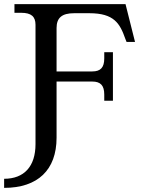

<svg xmlns="http://www.w3.org/2000/svg" viewBox="-40 -720 688 930"><path d="M132 -600V-22C132 86 77 146 -20 146V190C143 190 234 103 234 -53V-325H407C447 -325 465 -306 465 -262V-232H507V-467H465V-437C465 -393 447 -374 407 -374H234V-584C234 -634 260 -656 319 -656H393C513 -656 541 -606 567 -532L573 -517H614L568 -700H30V-658H63C111 -658 132 -640 132 -600Z"/></svg>

Font: LT Superior Serif Medium
Style: Regular
Weight: 500
Designer: Daniel Lyons
Foundry: LyonsType
Version: Version 2.120;FEAKit 1.0